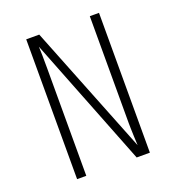

<svg xmlns="http://www.w3.org/2000/svg" viewBox="-132 -836 865 942"><g transform="rotate(-20 300.0 -365.0)"><path d="M110 0V-730H178L446 -55Q445 -75 444 -99Q443 -123 442.5 -143Q442 -163 442 -170V-730H490V0H421L156 -675Q157 -661 157.5 -629.5Q158 -598 158 -560V0Z"/></g></svg>

Font: JetBrains Mono NL Thin
Style: Regular
Weight: 100
Monospace: yes
Designer: Philipp Nurullin, Konstantin Bulenkov
Foundry: JetBrains
Version: Version 2.305; ttfautohint (v1.8.4.7-5d5b)